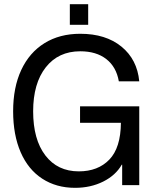

<svg xmlns="http://www.w3.org/2000/svg" viewBox="-20 -888 771 921"><path d="M648 -498H550Q538 -567 490 -604.5Q442 -642 365 -642Q260 -642 199.5 -565Q139 -488 139 -354Q139 -219 197.5 -142.5Q256 -66 358 -66Q450 -66 504.5 -122.5Q559 -179 560 -299H364V-378H648V0H566V-98H564Q535 -47 475 -17Q415 13 340 13Q250 13 182.5 -31Q115 -75 79 -158Q43 -241 43 -354Q43 -469 82 -552.5Q121 -636 193.5 -681Q266 -726 365 -726Q487 -726 562.5 -664.5Q638 -603 648 -498ZM315 -769V-868H403V-769Z"/></svg>

Font: CST
Style: Regular
Weight: 400
Version: Version 1.00